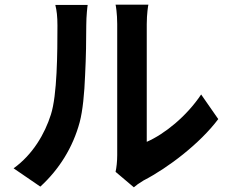

<svg xmlns="http://www.w3.org/2000/svg" viewBox="-20 -768 980 819"><path d="M480 -376C480 -252 480 -132 480 -106C480 -80 477 -53 473 -35L551 31C560 23 572 14 592 2C697 -52 833 -156 911 -260L838 -365C776 -272 682 -196 606 -163C606 -221 606 -588 606 -665C606 -708 612 -746 613 -748H542H473C474 -746 480 -709 480 -666C480 -627 480 -500 480 -376ZM343 -447C347 -524 348 -603 348 -660C348 -699 353 -743 354 -747H285H216C222 -723 225 -698 225 -659C225 -543 224 -362 197 -279C171 -197 120 -109 38 -50L152 28C232 -45 291 -139 320 -247C333 -296 340 -370 343 -447Z"/></svg>

Font: GenSekiGothic2 TW B
Style: Regular
Weight: 700
Version: Version 2.100;PS 2.1;hotconv 16.6.51;makeotf.lib2.5.65220 DE